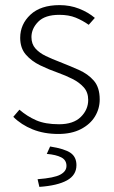

<svg xmlns="http://www.w3.org/2000/svg" viewBox="-20 -512 445 751"><path d="M208 12Q152 12 107.5 -6Q63 -24 32 -55L56 -83Q86 -57 121.5 -41.5Q157 -26 211 -26Q267 -26 296 -54.5Q325 -83 325 -121Q325 -151 307.5 -170.5Q290 -190 263 -203.5Q236 -217 208 -227Q171 -240 137 -256.5Q103 -273 81 -298.5Q59 -324 59 -364Q59 -417 99 -454.5Q139 -492 213 -492Q254 -492 289.5 -478Q325 -464 351 -442L327 -415Q303 -432 276 -443Q249 -454 212 -454Q156 -454 129.5 -427Q103 -400 103 -367Q103 -340 118.5 -322.5Q134 -305 159 -293Q184 -281 213 -270Q251 -255 287.5 -239Q324 -223 347 -196.5Q370 -170 370 -123Q370 -87 351.5 -56.5Q333 -26 296.5 -7Q260 12 208 12ZM134 219 127 189Q192 184 216 171Q240 158 240 137Q240 114 219.5 103.5Q199 93 163 90L176 61Q233 70 256 86Q279 102 279 134Q279 173 242 193.5Q205 214 134 219Z"/></svg>

Font: Source Sans 3 Light
Style: Regular
Weight: 300
Designer: Paul D. Hunt
Foundry: Adobe
Version: Version 3.052;hotconv 1.1.0;makeotfexe 2.6.0